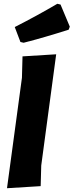

<svg xmlns="http://www.w3.org/2000/svg" viewBox="-20 -991 389 1015"><path d="M283 -971 300 -967 349 -850 343 -834Q211 -792 105 -765L88 -769L58 -848Q176 -908 283 -971ZM277 -704 198 -116 195 -7 17 4 96 -580 99 -693Z"/></svg>

Font: Alegreya Sans Black
Style: Italic
Weight: 900
Italic angle: -7°
Designer: Juan Pablo del Peral
Foundry: Huerta Tipografica
Version: Version 2.007